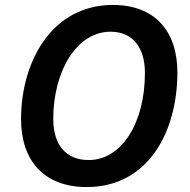

<svg xmlns="http://www.w3.org/2000/svg" viewBox="-20 -745 767 775"><path d="M330 10C579 10 696 -214 696 -453C696 -619 605 -725 436 -725C189 -725 65 -496 65 -264C65 -97 157 10 330 10ZM338 -99C248 -99 195 -158 195 -265C195 -457 289 -617 426 -617C515 -617 565 -554 565 -451C565 -247 470 -99 338 -99Z"/></svg>

Font: Noto Sans SemiBold
Style: Italic
Weight: 600
Italic angle: -12°
Designer: Monotype Design Team
Foundry: Monotype Imaging Inc.
Version: Version 2.013